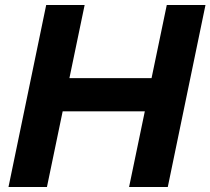

<svg xmlns="http://www.w3.org/2000/svg" viewBox="-20 -749 843 769"><path d="M14 0H168L231 -303H560L497 0H652L803 -729H648L587 -436H258L319 -729H165Z"/></svg>

Font: Mona Sans
Style: Bold Italic
Weight: 700
Italic angle: -11.7°
Designer: Deni Anggara
Foundry: GitHub
Version: Version 2.000;Glyphs 3.2.3 (3260)